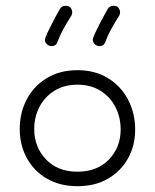

<svg xmlns="http://www.w3.org/2000/svg" viewBox="-20 -638 535 662"><path d="M247 -396Q308 -396 352.5 -368.5Q397 -341 421.5 -294.5Q446 -248 446 -191Q446 -136 421.5 -92Q397 -48 352.5 -22Q308 4 247 4Q187 4 142 -22Q97 -48 72.5 -93Q48 -138 48 -193Q48 -249 72 -295Q96 -341 141 -368.5Q186 -396 247 -396ZM247 -346Q201 -346 167.5 -325Q134 -304 116 -269.5Q98 -235 98 -193Q98 -131 138.5 -88.5Q179 -46 247 -46Q315 -46 355.5 -88Q396 -130 396 -191Q396 -234 378 -269Q360 -304 326.5 -325Q293 -346 247 -346ZM391 -584Q375 -559 363 -537Q351 -515 343 -493Q338 -479 323 -479Q314 -479 307 -485.5Q300 -492 300 -501Q300 -506 308 -524Q315 -539 325.5 -559.5Q336 -580 352 -608Q358 -618 372 -618Q383 -618 388.5 -611Q394 -604 394 -595Q394 -589 391 -584ZM226 -584Q210 -559 198 -537Q186 -515 178 -493Q173 -479 158 -479Q149 -479 142 -485.5Q135 -492 135 -501Q135 -503 136.5 -508Q138 -513 142 -522Q149 -536 160 -558Q171 -580 187 -608Q193 -618 207 -618Q218 -618 223.5 -611Q229 -604 229 -595Q229 -589 226 -584Z"/></svg>

Font: Hubballi
Style: Regular
Weight: 400
Designer: Erin McLaughlin
Version: Version 1.000; ttfautohint (v1.8.3)